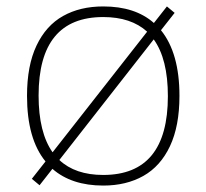

<svg xmlns="http://www.w3.org/2000/svg" viewBox="-20 -568 642 597"><path d="M538 -270Q538 -176 508.5 -113.5Q479 -51 425.8 -21Q372.5 9 301 9Q202.5 9 143 -43L103 8L79 -12L121.5 -66Q64 -136 64 -270Q64 -364 93.5 -426.2Q123 -488.5 176 -518.2Q229 -548 301 -548Q400.5 -548 458.5 -496.5L499 -548L523 -528L480.5 -474Q538 -403 538 -270ZM100 -271Q100 -156 143.5 -94.5L437.5 -469.5Q387.5 -515 301 -515Q100 -515 100 -271ZM502 -269Q502 -384.5 458 -445.5L164.5 -70.5Q214 -24 301 -24Q502 -24 502 -269Z"/></svg>

Font: Encode Sans Expanded Thin
Style: Regular
Weight: 250
Width: 7
Designer: Multiple Designers
Foundry: Impallari Type
Version: Version 2.000